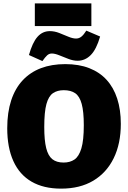

<svg xmlns="http://www.w3.org/2000/svg" viewBox="-20 -1106 760 1141"><path d="M343 15Q239 15 167.5 -26.5Q96 -68 59.5 -148.5Q23 -229 23 -344Q23 -438 46.5 -509.5Q70 -581 115 -629Q160 -677 223.5 -701Q287 -725 368 -725Q449 -725 510.5 -701Q572 -677 613.5 -631.5Q655 -586 676.5 -520Q698 -454 698 -370Q698 -252 655.5 -165.5Q613 -79 534 -32Q455 15 343 15ZM358 -140Q396 -140 422.5 -158Q449 -176 463.5 -224Q478 -272 478 -362Q478 -443 465.5 -488.5Q453 -534 427 -552Q401 -570 359 -570Q321 -570 295 -552.5Q269 -535 256 -488Q243 -441 243 -351Q243 -272 254.5 -226Q266 -180 291 -160Q316 -140 358 -140ZM232 -743 152 -779Q173 -854 203 -887.5Q233 -921 276 -921Q304 -921 332 -910Q360 -899 386 -888Q412 -877 432 -877Q450 -877 464 -888.5Q478 -900 493 -924L575 -889Q553 -813 519.5 -779Q486 -745 441 -745Q415 -745 386.5 -756Q358 -767 332 -777.5Q306 -788 288 -788Q272 -788 260 -777Q248 -766 232 -743ZM523 -1086V-951H187V-1086Z"/></svg>

Font: Bitter Thin Black
Style: Regular
Weight: 900
Version: Version 3.020